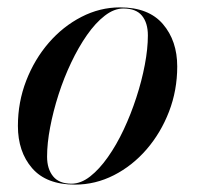

<svg xmlns="http://www.w3.org/2000/svg" viewBox="-20 -490 533 520"><path d="M183 10Q105.5 10 67 -34.5Q28.5 -79 28.5 -149Q28.5 -213.5 51 -271.5Q73.5 -329.5 112 -374Q150.5 -418.5 200.5 -444.2Q250.5 -470 305 -470Q382.5 -470 421.2 -424.8Q460 -379.5 460 -310Q460 -245.5 437.8 -187.8Q415.5 -130 377 -85.5Q338.5 -41 288.5 -15.5Q238.5 10 183 10ZM173.5 7.5Q199 7.5 224 -12Q249 -31.5 272.2 -64.5Q295.5 -97.5 315 -139Q334.5 -180.5 349.2 -225.8Q364 -271 372.2 -314.5Q380.5 -358 380.5 -394Q380.5 -428 364.5 -447.5Q348.5 -467 314 -467Q289 -467 263.8 -447.5Q238.5 -428 215.5 -395Q192.5 -362 172.8 -320.5Q153 -279 138.5 -233.8Q124 -188.5 115.8 -145.2Q107.5 -102 107.5 -65.5Q107.5 -32.5 123.8 -12.5Q140 7.5 173.5 7.5Z"/></svg>

Font: Bodoni Moda 72pt Medium
Style: Italic
Weight: 500
Italic angle: -13°
Designer: Owen Earl
Foundry: indestructible type
Version: Version 2.004